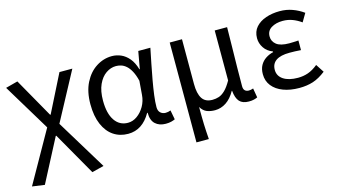

<svg xmlns="http://www.w3.org/2000/svg" viewBox="-85 -862 2442 1380"><g transform="rotate(-15 1135.5 -172.5)"><path d="M102.7 212.6 10.2 199.6 225.8 -182.3 14.1 -533 104.1 -556.8 269.5 -264.5H273.5L413.7 -543.4H509.6L317 -184.2L544.9 190.2L456.1 212.6L273.5 -107.2H269.5Z M777.5 13.4Q715.8 13.4 668.9 -18.1Q621.9 -49.7 595.3 -111.5Q568.6 -173.3 568.6 -262.3Q568.6 -355.7 602 -421.4Q635.3 -487.2 689.8 -522Q744.2 -556.8 806.6 -556.8Q841 -556.8 873.6 -542.7Q906.1 -528.7 932.6 -497.4Q959 -466 974 -414.2H977.1L1000.2 -543.4H1090.2Q1079.2 -489.9 1067.5 -431.1Q1055.7 -372.4 1045.4 -314.9Q1035.1 -257.4 1028.5 -206.8Q1022 -156.3 1022 -119.2Q1022 -91.6 1037.5 -77.3Q1053 -62.9 1075.7 -62.9Q1085 -62.9 1095.1 -65Q1105.2 -67.1 1113.3 -70.5L1126.4 -1.1Q1115.3 4.4 1098 8.9Q1080.8 13.4 1056.7 13.4Q1008.6 13.4 979.4 -13.5Q950.2 -40.4 950.3 -96.9H946.5Q883.8 13.4 777.5 13.4ZM796.1 -63.7Q832.3 -63.7 864.5 -86.5Q896.8 -109.3 919 -147.7Q941.1 -186.1 944.3 -232.1L952.5 -334.6Q941.5 -379.2 926 -407.7Q910.5 -436.2 892.3 -452.1Q874.1 -468.1 854.7 -474.1Q835.3 -480.1 816.5 -480.1Q777.2 -480.1 741.9 -455.7Q706.6 -431.4 684.7 -383.3Q662.8 -335.1 662.8 -263Q662.8 -168 698.2 -115.8Q733.7 -63.7 796.1 -63.7Z M1234.1 199.6V-543.4H1325.5V-210.3Q1325.5 -138.9 1348.9 -102.5Q1372.4 -66 1425.3 -66Q1450.4 -66 1473.5 -73.6Q1496.6 -81.2 1520.2 -104.1Q1543.8 -126.9 1569 -171.4V-543.4H1661.1Q1660.3 -469.8 1658.9 -393.9Q1657.4 -318 1656.3 -244.8Q1655.2 -171.5 1655.2 -105.8Q1655.2 -83.3 1666 -73.1Q1676.7 -62.9 1694.4 -62.9Q1702.4 -62.9 1710.1 -64.4Q1717.8 -65.9 1727.8 -69.3L1739.6 0.1Q1727.9 5.7 1712.7 9.5Q1697.4 13.4 1674.6 13.4Q1628.3 13.4 1605.4 -11.9Q1582.6 -37.3 1577.4 -92.4H1575Q1545.6 -40 1506.9 -14.5Q1468.1 11 1424.2 11Q1390.6 11 1364.1 0.8Q1337.7 -9.5 1318.2 -41.2Q1318.2 -1.5 1318.6 29.5Q1319 60.5 1319.8 87.2Q1320.7 113.9 1322.3 140.7Q1323.9 167.5 1326.3 199.6Z M2050.9 13.4Q1984 13.4 1932 -6.1Q1880 -25.6 1850.8 -62.4Q1821.6 -99.1 1821.6 -149.6Q1821.6 -188.8 1836.7 -215.9Q1851.9 -243 1877.6 -260Q1903.3 -277 1934.2 -284.4V-289.4Q1892.5 -305.2 1870.4 -338.7Q1848.2 -372.2 1848.2 -410.5Q1848.2 -460.1 1876.8 -492.5Q1905.4 -524.8 1952.5 -540.8Q1999.5 -556.8 2055.4 -556.8Q2104.6 -556.8 2148.9 -540.9Q2193.3 -524.9 2230.8 -497.6L2194.5 -436Q2162.8 -458.9 2129.2 -471.2Q2095.6 -483.6 2058.1 -483.6Q2007.9 -483.6 1973.3 -462.4Q1938.7 -441.2 1938.7 -399.5Q1938.7 -362.5 1968.4 -339Q1998 -315.5 2063.3 -315.5Q2079.5 -315.5 2095.7 -316.3Q2111.9 -317.2 2131.5 -318.2V-246.5Q2107.7 -248.5 2087.4 -249.1Q2067.1 -249.7 2046.5 -249.7Q1979.9 -249.7 1946.3 -226.5Q1912.6 -203.3 1912.6 -157.8Q1912.6 -112.1 1952 -86Q1991.4 -59.8 2060.4 -59.8Q2099.7 -59.8 2135.5 -72.1Q2171.3 -84.5 2209 -115.2L2248.5 -54.4Q2199.6 -16.3 2153.6 -1.4Q2107.6 13.4 2050.9 13.4Z"/></g></svg>

Font: Noto Sans TC
Style: Regular
Weight: 100
Designer: Ryoko NISHIZUKA 西塚涼子 (kana, bopomofo & ideographs); Paul D. Hunt (Latin, Greek & Cyrillic); Sandoll Communications 산돌커뮤니
Foundry: Adobe
Version: Version 2.004;hotconv 1.0.118;makeotfexe 2.5.65603